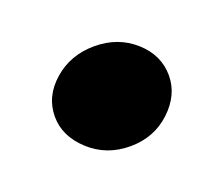

<svg xmlns="http://www.w3.org/2000/svg" viewBox="-44 -429 300 258"><g transform="rotate(-20 106.5 -299.5)"><path d="M107 -228Q73 -228 49 -250Q25 -272 25 -300Q25 -329 49 -350Q73 -371 107 -371Q141 -371 164.5 -350Q188 -329 188 -300Q188 -272 164.5 -250Q141 -228 107 -228Z"/></g></svg>

Font: Dosis ExtraLight ExtraBold
Style: Regular
Weight: 800
Version: Version 3.001; ttfautohint (v1.8.2)